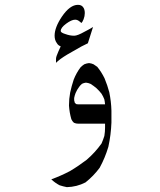

<svg xmlns="http://www.w3.org/2000/svg" viewBox="-20 -561 662 795"><path d="M343.8 -381.8 316.4 -368.2Q279.3 -347.7 259.8 -335.9Q225.6 -315.4 211.9 -300.8V-317.4Q211.9 -326.2 221.7 -347.7Q224.6 -355.5 231.4 -369.1Q220.7 -373 215.8 -381.8Q206.1 -394.5 206.1 -413.1Q206.1 -447.3 236.3 -492.2Q269.5 -541 302.7 -541Q317.4 -541 324.2 -531.2Q331.1 -522.5 331.1 -506.8Q331.1 -494.1 326.2 -481.4Q321.3 -468.8 316.4 -465.8Q312.5 -470.7 308.6 -472.7Q300.8 -479.5 291 -479.5Q276.4 -479.5 253.9 -462.9Q231.4 -446.3 231.4 -432.6Q231.4 -425.8 251 -419.9Q269.5 -413.1 287.1 -413.1Q300.8 -413.1 330.1 -429.7Q347.7 -438.5 365.2 -449.2ZM415 -48.8H304.7Q299.8 -48.8 294.9 -49.8Q291 -50.8 286.1 -52.7Q279.3 -58.6 275.4 -67.4Q271.5 -81.1 269 -95.2Q266.6 -109.4 265.6 -124Q265.6 -151.4 270.5 -177.7Q276.4 -205.1 285.2 -231.4Q295.9 -258.8 313.5 -282.2Q321.3 -290 329.1 -294.9Q338.9 -298.8 348.6 -299.8Q358.4 -298.8 367.2 -294.9Q375 -290 382.8 -284.2Q400.4 -262.7 413.1 -236.3Q424.8 -208 432.6 -178.7Q440.4 -140.6 441.4 -102.5V-53.7Q439.5 -2.9 428.7 46.9Q415 92.8 392.6 133.8Q367.2 168 334 194.3Q297.9 212.9 256.8 213.9Q241.2 210.9 226.6 206.1Q208 196.3 192.4 181.6Q232.4 167 269.5 147.5Q305.7 126 338.9 100.6Q374 70.3 400.4 33.2Q407.2 17.6 412.1 2Q415 -15.6 415 -32.2ZM293 -175.8Q289.1 -166 287.1 -155.3Q287.1 -150.4 287.1 -145.5Q288.1 -139.6 290 -134.8Q293 -131.8 295.9 -129.9Q299.8 -128.9 303.7 -128.9H415Q414.1 -139.6 412.1 -149.4Q407.2 -162.1 400.4 -172.9Q390.6 -185.5 378.9 -196.3Q367.2 -206.1 354.5 -213.9Q345.7 -217.8 335.9 -218.8Q327.1 -217.8 319.3 -213.9Q312.5 -208 307.6 -201.2Q298.8 -189.5 293 -175.8Z"/></svg>

Font: Thabit
Style: Regular
Weight: 500
Designer: Regenerated by Nadim Shaikli
Foundry: MAK Alagha
Version: 0.01